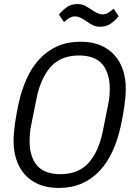

<svg xmlns="http://www.w3.org/2000/svg" viewBox="-20 -916 652 948"><path d="M271 12Q213 12 171 -6Q129 -24 101.5 -55.5Q74 -87 60.5 -129Q47 -171 47 -219Q47 -239 49 -262.5Q51 -286 54.5 -310.5Q58 -335 62.5 -358Q67 -381 71 -401Q86 -471 112 -528Q138 -585 176 -625.5Q214 -666 264 -688Q314 -710 377 -710Q435 -710 477 -692Q519 -674 546.5 -642.5Q574 -611 587.5 -569Q601 -527 601 -479Q601 -459 599 -435.5Q597 -412 593.5 -387.5Q590 -363 585.5 -339.5Q581 -316 577 -297Q562 -227 536 -170Q510 -113 472 -72.5Q434 -32 384 -10Q334 12 271 12ZM278 -56Q368 -56 418 -112.5Q468 -169 488 -270L514 -400Q519 -423 520.5 -442Q522 -461 522 -477Q522 -555 485.5 -598.5Q449 -642 370 -642Q280 -642 230 -585.5Q180 -529 160 -428L134 -298Q129 -275 127.5 -256Q126 -237 126 -221Q126 -143 162.5 -99.5Q199 -56 278 -56ZM475 -784Q453 -784 437 -792.5Q421 -801 408 -810Q388 -824 375 -829.5Q362 -835 351 -835Q335 -835 323 -827.5Q311 -820 296 -807L271 -844Q287 -864 309 -880Q331 -896 362 -896Q384 -896 400 -887.5Q416 -879 429 -870Q449 -856 462 -850.5Q475 -845 486 -845Q502 -845 514 -852.5Q526 -860 541 -873L566 -836Q550 -816 528 -800Q506 -784 475 -784Z"/></svg>

Font: IBM Plex Sans Condensed
Style: Italic
Weight: 400
Width: 3
Italic angle: -11°
Designer: Mike Abbink, Paul van der Laan, Pieter van Rosmalen
Foundry: Bold Monday
Version: Version 1.3